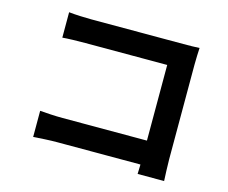

<svg xmlns="http://www.w3.org/2000/svg" viewBox="-102 -851 1204 1015"><g transform="rotate(15 500.0 -344.0)"><path d="M157 -710Q185 -707 220 -705.5Q255 -704 280 -704H784Q806 -704 832.5 -704.5Q859 -705 872 -706Q871 -689 870 -662.5Q869 -636 869 -614V-96Q869 -70 870.5 -35Q872 0 873 22H728Q729 0 729.5 -26.5Q730 -53 730 -80V-575H281Q249 -575 213.5 -574Q178 -573 157 -571ZM144 -167Q170 -165 202.5 -163Q235 -161 269 -161H809V-30H273Q244 -30 206.5 -28Q169 -26 144 -24Z"/></g></svg>

Font: Noto Sans JP Thin
Style: Bold
Weight: 700
Version: Version 2.004-H2;hotconv 1.0.118;makeotfexe 2.5.65603